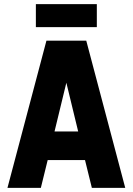

<svg xmlns="http://www.w3.org/2000/svg" viewBox="-20 -906 640 926"><path d="M16 0 204 -710H396L584 0H423L390 -134H210L177 0ZM300 -507 243 -272H357ZM153 -775V-886H447V-775Z"/></svg>

Font: Geist Mono ExtraBold
Style: Regular
Weight: 800
Monospace: yes
Designer: Basement.studio, Andrés Briganti, Mateo Zaragoza
Foundry: Basement.studio, Vercel, Andrés Briganti, Guido Ferreyra, Mateo Zaragoza
Version: Version 1.500; ttfautohint (v1.8.4.7-5d5b)